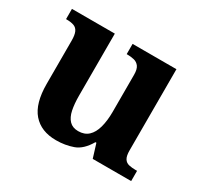

<svg xmlns="http://www.w3.org/2000/svg" viewBox="-119 -693 905 861"><g transform="rotate(30 333.5 -263.0)"><path d="M258 10Q180.4 10 138.2 -38.5Q96 -87 96 -188V-412Q96 -441 89 -456.5Q82 -472 67 -477.5Q52 -483 28 -483H26V-536H248V-216Q248 -172.6 254.5 -141.3Q261 -110 277.8 -92.5Q294.6 -75 323.8 -75Q356 -75 376 -93.5Q396 -112 405.5 -146.7Q415 -181.4 415 -227V-419Q415 -447.9 405 -461.5Q395 -475 378.8 -479Q362.7 -483 342.6 -483H340V-536H567V-115.6Q567 -87 575.5 -73.5Q584 -60 599.7 -56.5Q615.4 -53 634 -53H642V0H443L421 -71H416.1Q386 -19 345.5 -4.5Q305 10 258 10Z"/></g></svg>

Font: Noto Serif Thai
Style: Regular
Weight: 400
Designer: Monotype Design Team
Foundry: Monotype Imaging Inc.
Version: Version 2.001